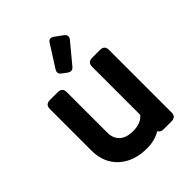

<svg xmlns="http://www.w3.org/2000/svg" viewBox="-217 -889 1020 1020"><g transform="rotate(-45 293.0 -379.0)"><path d="M338.4 -766.6Q347.7 -766.6 356.4 -760.3L399.4 -729Q413.6 -718.8 413.6 -707Q413.6 -697.3 406.7 -689L313.5 -576.7Q305.2 -566.4 293.5 -566.4Q283.7 -566.4 274.4 -573.2L249 -592.3Q235.4 -602.5 235.4 -613.3Q235.4 -621.6 240.2 -629.4L319.3 -753.9Q327.6 -766.6 338.4 -766.6ZM422.4 0Q397.9 0 391.1 -17.1Q347.7 9.8 289.1 9.8Q190.9 9.8 131.8 -43.5Q70.8 -98.1 70.8 -192.4V-503.4Q70.8 -537.1 105 -537.1H163.6Q197.8 -537.1 197.8 -503.4V-199.2Q197.8 -156.7 223.9 -132.1Q250 -107.4 301.3 -107.4Q360.4 -107.4 388.2 -142.1V-503.4Q388.2 -537.1 422.4 -537.1H481Q515.1 -537.1 515.1 -503.4V-33.7Q515.1 0 481 0Z"/></g></svg>

Font: Simply Mono
Style: Bold
Weight: 700
Designer: Wojciech Kalinowski "wmk69" (wmk69@o2.pl)
Foundry: Wojciech Kalinowski "wmk69" (wmk69@o2.pl)
Version: Version 1.0.0